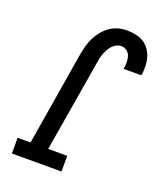

<svg xmlns="http://www.w3.org/2000/svg" viewBox="-138 -832 775 920"><g transform="rotate(20 250.0 -371.5)"><path d="M33 0V-80H99L178 -559Q182 -581 188 -603Q194 -625 204.5 -646Q215 -667 230 -685.5Q245 -704 264.5 -717.5Q284 -731 306 -737Q328 -743 350 -743Q373 -743 394.5 -738.5Q416 -734 434 -723.5Q452 -713 464.5 -696Q477 -679 483.5 -658.5Q490 -638 491 -616Q492 -594 489 -571Q488 -570 488 -568Q488 -566 487 -564H398Q398 -565 398 -566Q398 -567 398 -568Q401 -584 400.5 -600Q400 -616 395.5 -630Q391 -644 378.5 -653.5Q366 -663 350 -663Q338 -663 326 -657Q314 -651 305 -641Q296 -631 289.5 -619Q283 -607 278.5 -595Q274 -583 271.5 -571Q269 -559 267 -546L189 -80H286V0Z"/></g></svg>

Font: Iosevka Curly Slab MdObl
Style: Regular
Weight: 500
Italic angle: -9°
Monospace: yes
Designer: Belleve Invis
Foundry: Belleve Invis
Version: Version 11.0.0; ttfautohint (v1.8.3)